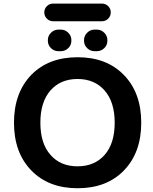

<svg xmlns="http://www.w3.org/2000/svg" viewBox="-20 -1090 838 1052"><path d="M256.8 -241.2Q311.5 -178.7 404.8 -178.7Q498 -178.7 553.2 -241.2Q608.4 -303.7 608.4 -417.5Q608.4 -531.2 553.2 -594.2Q498 -657.2 404.8 -657.2Q311.5 -657.2 256.3 -594.2Q201.2 -531.2 201.2 -417.5Q201.2 -303.7 256.8 -241.2ZM151.4 -679.7Q246.1 -776.4 405.3 -776.4Q564.5 -776.4 659.2 -678.7Q753.9 -581.1 753.9 -417.5Q753.9 -253.9 659.2 -156.2Q564.5 -58.6 405.3 -58.6Q246.1 -58.6 151.4 -156.2Q56.6 -253.9 56.6 -417.5Q56.6 -581.1 151.4 -679.7ZM270.5 -973.6Q251 -973.6 236.8 -987.8Q222.7 -1002 222.7 -1022Q222.7 -1042 236.8 -1056.2Q251 -1070.3 270.5 -1070.3H539.1Q558.6 -1070.3 572.8 -1056.2Q586.9 -1042 586.9 -1022Q586.9 -1002 572.8 -987.8Q558.6 -973.6 539.1 -973.6ZM299.8 -809.6Q276.4 -809.6 259.3 -826.2Q242.2 -842.8 242.2 -867.2V-870.1Q242.2 -893.6 259.3 -910.6Q276.4 -927.7 299.8 -927.7H313.5Q336.9 -927.7 354 -910.6Q371.1 -893.6 371.1 -870.1V-867.2Q371.1 -842.8 354 -826.2Q336.9 -809.6 313.5 -809.6ZM498 -809.6Q474.6 -809.6 457.5 -826.2Q440.4 -842.8 440.4 -867.2V-870.1Q440.4 -893.6 457.5 -910.6Q474.6 -927.7 498 -927.7H510.7Q534.2 -927.7 551.3 -910.6Q568.4 -893.6 568.4 -870.1V-867.2Q568.4 -842.8 551.3 -826.2Q534.2 -809.6 510.7 -809.6Z"/></svg>

Font: Gen Jyuu Gothic P Bold
Style: Bold
Weight: 700
Designer: [Source Han Sans]
Ryoko NISHIZUKA  (kana & ideographs); Paul D. Hunt (Latin, Greek & Cyrillic); Wenlong ZHANG  (bopomofo
Version: Version 1.002.20150607